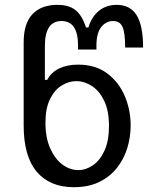

<svg xmlns="http://www.w3.org/2000/svg" viewBox="-20 -780 642 800"><path d="M287.6 0Q187.5 0 133.1 -64.5Q78.6 -128.9 78.6 -257.3V-603.5Q78.6 -682.1 115.2 -720.9Q151.9 -759.8 219.2 -759.8Q267.1 -759.8 294.7 -737.8Q322.3 -715.8 338.4 -665.5H348.1Q362.8 -711.9 393.3 -735.8Q423.8 -759.8 466.3 -759.8Q522.5 -759.8 549.3 -716.6Q576.2 -673.3 576.2 -582H501.5Q501.5 -644.5 490.2 -668.5Q479 -692.4 451.7 -692.4Q421.4 -692.4 401.6 -667Q381.8 -641.6 381.8 -590.8V-573.7H305.2V-589.8Q305.2 -692.4 236.3 -692.4Q167 -692.4 167 -588.4V-447.3H176.8Q193.8 -479.5 227.3 -495.1Q260.7 -510.7 305.2 -510.7Q377.9 -510.7 426.8 -474.1Q475.6 -437.5 500 -379.4Q524.4 -321.3 524.4 -257.3Q524.4 -209.5 510.5 -163.6Q496.6 -117.7 467.5 -80.8Q438.5 -43.9 393.8 -22Q349.1 0 287.6 0ZM434.1 -254.9Q434.1 -318.4 414.3 -359.6Q394.5 -400.9 363.3 -421.4Q332 -441.9 297.9 -441.9Q266.6 -441.9 237.1 -423.8Q207.5 -405.8 188.5 -367.4Q169.4 -329.1 169.4 -268.1Q169.4 -206.5 189 -162.4Q208.5 -118.2 239.7 -94.7Q271 -71.3 306.2 -71.3Q337.9 -71.3 367.4 -91.6Q397 -111.8 415.5 -152.6Q434.1 -193.4 434.1 -254.9Z"/></svg>

Font: Vazir Code Hack
Style: Code-Hack
Weight: 400
Foundry: DejaVu fonts team - Redesigned by Saber Rastikerdar
Version: Version 1.1.2